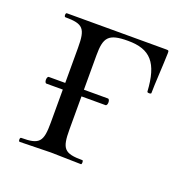

<svg xmlns="http://www.w3.org/2000/svg" viewBox="-80 -464 533 541"><g transform="rotate(20 186.0 -193.0)"><path d="M47 -180H96V-81C96 -23 87 -12 32 -12C28 -12 28 0 32 0L125 -2L216 0C219 0 219 -12 216 -12C161 -12 152 -23 152 -81V-180H224C231 -180 231 -200 224 -200H152V-303C152 -357 163 -372 222 -372C289 -372 317 -341 322 -256C323 -252 334 -253 334 -256C334 -282 338 -338 339 -377C339 -385 339 -386 331 -386H33C29 -386 29 -374 33 -374C87 -374 96 -363 96 -305V-200H47C40 -200 40 -180 47 -180Z"/></g></svg>

Font: Cormorant Garamond
Style: Regular
Weight: 400
Designer: Christian Thalmann (Catharsis Fonts)
Foundry: Catharsis Fonts
Version: Version 4.002;Glyphs 3.4 (3410)